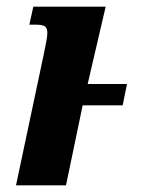

<svg xmlns="http://www.w3.org/2000/svg" viewBox="-20 -556 440 576"><path d="M110 -387Q111 -394 116.5 -419Q122 -444 122 -458Q122 -472 114.5 -477Q107 -482 87 -482H68L80 -536H297L243 -304H361L348 -240H228L178 0H28Z"/></svg>

Font: Noto Serif CondExtraBold
Style: Italic
Weight: 800
Width: 3
Italic angle: -12°
Designer: Monotype Design Team
Foundry: Monotype Imaging Inc.
Version: Version 1.001